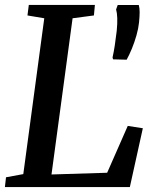

<svg xmlns="http://www.w3.org/2000/svg" viewBox="-21 -763 629 783"><path d="M-1 0 3.5 -40 74 -53 159.5 -688.5 91 -700 96.5 -743H366L362 -700L275 -688.5L189 -51.5L416 -58.5L500 -249.5L561.5 -240L508.5 0ZM495.5 -519.5 440 -521 438 -529Q443 -550.5 447 -577Q451 -603.5 455 -637Q458 -667 457.2 -688.8Q456.5 -710.5 452.5 -724.5L459 -742.5H545Q548.5 -729.5 548.5 -713.5Q548.5 -697.5 546 -671.5Q543.5 -647 535.5 -618.8Q527.5 -590.5 516.8 -564.5Q506 -538.5 495.5 -519.5Z"/></svg>

Font: Merriweather 28pt Medium
Style: Italic
Weight: 500
Italic angle: -7.8°
Version: Version 2.101